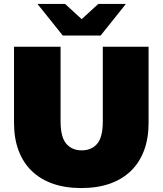

<svg xmlns="http://www.w3.org/2000/svg" viewBox="-20 -937 824 973"><path d="M392 16Q311 16 248 -6Q185 -28 141 -70.5Q97 -113 74 -174.5Q51 -236 51 -315V-700H287V-322Q287 -242 316 -208.5Q345 -175 394 -175Q444 -175 472.5 -208.5Q501 -242 501 -322V-700H733V-315Q733 -236 710 -174.5Q687 -113 643 -70.5Q599 -28 536 -6Q473 16 392 16ZM490 -757H298L170 -917H310L394 -840L478 -917H618Z"/></svg>

Font: Montserrat-Alt1 Black
Style: Regular
Weight: 900
Designer: Differentunic
Foundry: Differentunic
Version: Version 7.222